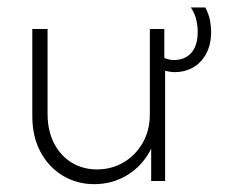

<svg xmlns="http://www.w3.org/2000/svg" viewBox="-20 -478 598 507"><path d="M228.5 8.3Q183.3 8.3 146.2 -13.9Q109 -36.1 87.2 -76.4Q65.3 -116.7 65.3 -171.5V-401.4H105.6V-177.8Q105.6 -132.6 122.9 -99.3Q140.3 -66 169.8 -48.3Q199.3 -30.6 236.1 -30.6Q274.3 -30.6 305.9 -49Q337.5 -67.4 356.6 -100.3Q375.7 -133.3 375.7 -177.1V-401.4H413.9V-325Q420.8 -322.2 426.7 -320.8Q432.6 -319.4 438.9 -319.4Q456.9 -319.4 471.2 -327.1Q485.4 -334.7 493.8 -351.4Q502.1 -368.1 502.1 -394.4Q502.1 -408.3 498.6 -424.7Q495.1 -441 484 -458.3H522.2Q531.2 -441 534.4 -424.7Q537.5 -408.3 537.5 -394.4Q537.5 -359.7 524 -335.4Q510.4 -311.1 488.9 -299.3Q467.4 -287.5 442.4 -287.5Q436.1 -287.5 429.2 -288.5Q422.2 -289.6 416 -291V0H379.2V-85.4Q357.6 -41.7 317.7 -16.7Q277.8 8.3 228.5 8.3Z"/></svg>

Font: Afacad Flux ExtraLight
Style: Regular
Weight: 250
Designer: Kristian Moeller
Foundry: Dicotype
Version: Version 1.100